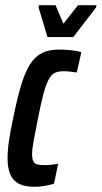

<svg xmlns="http://www.w3.org/2000/svg" viewBox="-20 -708 390 736"><path d="M113 8Q75 8 52.5 -3.5Q30 -15 19.5 -39.5Q9 -64 9 -101Q9 -132 14.5 -169Q20 -206 30 -253Q46 -332 61.5 -383Q77 -434 96.5 -463.5Q116 -493 142.5 -505.5Q169 -518 206 -518Q230 -518 253 -515.5Q276 -513 292 -508L274 -430Q262 -432 248.5 -433.5Q235 -435 224 -435Q205 -435 192 -429.5Q179 -424 168.5 -406.5Q158 -389 148 -353.5Q138 -318 126 -256Q116 -204 109.5 -171Q103 -138 103 -117Q103 -99 108 -89.5Q113 -80 123.5 -77.5Q134 -75 151 -75Q163 -75 177 -76.5Q191 -78 203 -80L187 -4Q168 2 149 5Q130 8 113 8ZM162 -566 128 -679 129 -688H193L223 -617L279 -688H350L348 -679L261 -566Z"/></svg>

Font: Saira UltraCondensed
Style: Bold Italic
Weight: 700
Width: 1
Italic angle: -12°
Designer: Hector Gatti with collaboration of the Omnibus-Type team
Foundry: Omnibus-Type
Version: Version 1.101